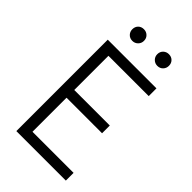

<svg xmlns="http://www.w3.org/2000/svg" viewBox="-256 -924 1001 1001"><g transform="rotate(45 245.0 -423.0)"><path d="M88 0V-57H445V0ZM80 0V-674H142V0ZM88 -308V-365H404V-308ZM88 -617V-674H439V-617ZM132 -803Q132 -822 144 -834Q156 -846 175 -846Q193 -846 205.5 -834Q218 -822 218 -803Q218 -785 205.5 -772.5Q193 -760 175 -760Q156 -760 144 -772.5Q132 -785 132 -803ZM316 -803Q316 -822 328.5 -834Q341 -846 359 -846Q378 -846 390 -834Q402 -822 402 -803Q402 -785 390 -772.5Q378 -760 359 -760Q341 -760 328.5 -772.5Q316 -785 316 -803Z"/></g></svg>

Font: Hind Variable Light
Style: Regular
Weight: 300
Designer: Manushi Parikh, Satya Rajpurohit
Foundry: Indian Type Foundry
Version: Version 3.000